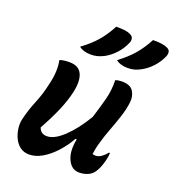

<svg xmlns="http://www.w3.org/2000/svg" viewBox="-146 -930 965 1055"><g transform="rotate(20 336.0 -402.0)"><path d="M568 -814Q627 -815 655 -801Q669 -794 671 -781.5Q673 -769 667 -755Q651 -718 623.5 -688.5Q596 -659 564 -642Q544 -631 526.5 -626.5Q509 -622 488 -622Q467 -622 449 -627.5Q431 -633 420 -643Q471 -681 505 -720Q539 -759 568 -814ZM353 -814Q385 -814 404.5 -811.5Q424 -809 439 -801Q453 -794 455.5 -781Q458 -768 451 -754Q435 -717 407.5 -687.5Q380 -658 348 -641Q328 -631 310.5 -626.5Q293 -622 273 -622Q252 -622 233.5 -627.5Q215 -633 204 -643Q255 -680 289.5 -719.5Q324 -759 353 -814ZM122 -535Q143 -543 179 -543Q234 -543 252 -503Q270 -463 254 -394Q243 -344 217.5 -284Q192 -224 152 -152Q163 -118 200 -118Q243 -118 297 -169Q351 -220 401 -304Q420 -364 435 -420.5Q450 -477 448 -536Q465 -542 486 -542Q536 -542 553.5 -513Q571 -484 566 -448Q561 -406 546 -360.5Q531 -315 514 -270.5Q497 -226 485 -183Q479 -163 475.5 -146Q472 -129 470 -112Q478 -109 488 -109Q505 -109 522 -121Q539 -133 552 -150H558Q558 -131 551 -104Q544 -77 537 -61Q530 -45 521 -31Q508 -11 485 -1Q462 9 434 9Q390 9 368 -37.5Q346 -84 360 -155Q360 -157 361 -158H353Q328 -113 293 -74.5Q258 -36 219 -13Q180 10 142 10Q112 10 90 -6Q68 -22 55.5 -48Q43 -74 39 -103.5Q35 -133 41 -159Q55 -218 78 -273Q101 -328 114 -389Q135 -471 122 -535Z"/></g></svg>

Font: Recursive Mn Csl St SmB
Style: Italic
Weight: 600
Italic angle: -15°
Monospace: yes
Version: Version 1.079;hotconv 1.0.112;makeotfexe 2.5.65598; ttfautoh